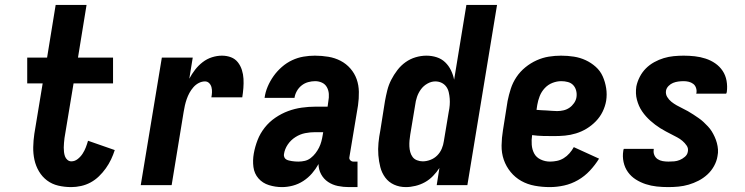

<svg xmlns="http://www.w3.org/2000/svg" viewBox="-20 -755 3040 783"><path d="M271 8Q243 8 217.5 2Q192 -4 172 -19Q152 -34 139 -56Q126 -78 120.5 -103Q115 -128 115.5 -155Q116 -182 120 -209L154 -415H91V-520H172L207 -735H333L298 -520H441V-415H280L243 -192Q242 -182 241 -172.5Q240 -163 240 -153.5Q240 -144 241 -135Q242 -126 245 -117.5Q248 -109 255 -103Q262 -97 271 -97Q285 -97 297 -106.5Q309 -116 317 -128.5Q325 -141 330 -154Q335 -167 339 -181L448 -143Q442 -124 433 -105Q424 -86 411.5 -68.5Q399 -51 383.5 -36Q368 -21 349.5 -11Q331 -1 310.5 3.5Q290 8 271 8Z M554 0 640 -520H766L752 -434Q762 -453 775.5 -470.5Q789 -488 806.5 -501.5Q824 -515 844.5 -521.5Q865 -528 885 -528Q905 -528 922 -521.5Q939 -515 950 -501Q961 -487 966.5 -469.5Q972 -452 973 -433.5Q974 -415 972.5 -396Q971 -377 968 -358H842Q844 -368 844.5 -378.5Q845 -389 842.5 -399Q840 -409 833 -416Q826 -423 816 -423Q803 -423 790.5 -416.5Q778 -410 768.5 -399Q759 -388 752.5 -376Q746 -364 741.5 -351Q737 -338 734 -325Q731 -312 729 -299L680 0Z M1130 8Q1103 8 1077 0Q1051 -8 1034 -27.5Q1017 -47 1013.5 -74Q1010 -101 1015 -129Q1020 -157 1030.5 -184Q1041 -211 1059.5 -234.5Q1078 -258 1103 -275Q1128 -292 1155 -302Q1182 -312 1210.5 -316Q1239 -320 1266 -320H1316L1319 -342Q1322 -357 1321 -372Q1320 -387 1313 -399.5Q1306 -412 1293 -418Q1280 -424 1265 -424Q1251 -424 1236.5 -420Q1222 -416 1210 -406.5Q1198 -397 1190.5 -383.5Q1183 -370 1181 -356H1059Q1062 -379 1071.5 -401.5Q1081 -424 1095.5 -444.5Q1110 -465 1129.5 -482Q1149 -499 1171.5 -509.5Q1194 -520 1217.5 -524Q1241 -528 1264 -528Q1292 -528 1319 -523.5Q1346 -519 1369 -507Q1392 -495 1409 -475.5Q1426 -456 1434.5 -432Q1443 -408 1443.5 -380.5Q1444 -353 1440 -325L1405 -115Q1403 -107 1408.5 -101.5Q1414 -96 1421 -96H1438V8H1403Q1380 8 1358 3.5Q1336 -1 1318 -13Q1300 -25 1289.5 -44.5Q1279 -64 1279 -86Q1268 -66 1252.5 -48Q1237 -30 1217 -17Q1197 -4 1174.5 2Q1152 8 1130 8ZM1197 -96Q1210 -96 1223 -99Q1236 -102 1247 -110.5Q1258 -119 1266.5 -130Q1275 -141 1281 -153Q1287 -165 1290.5 -178Q1294 -191 1296 -204L1298 -216H1265Q1245 -216 1224.5 -212Q1204 -208 1185 -196Q1166 -184 1153.5 -165.5Q1141 -147 1138 -126Q1137 -120 1139.5 -114Q1142 -108 1147 -105Q1152 -102 1158 -100.5Q1164 -99 1170.5 -98Q1177 -97 1183.5 -96.5Q1190 -96 1197 -96Z M1635 8Q1609 8 1587 -2Q1565 -12 1551 -31Q1537 -50 1531 -73.5Q1525 -97 1523 -122Q1521 -147 1523.5 -172.5Q1526 -198 1531 -223L1550 -343Q1554 -365 1559.5 -387Q1565 -409 1575.5 -429.5Q1586 -450 1600.5 -469Q1615 -488 1634 -501.5Q1653 -515 1675 -521.5Q1697 -528 1719 -528Q1741 -528 1761 -521.5Q1781 -515 1795.5 -501Q1810 -487 1819 -468.5Q1828 -450 1832 -430L1882 -735H2007L1886 0H1761L1772 -70Q1761 -53 1746 -37.5Q1731 -22 1713 -12Q1695 -2 1674.5 3Q1654 8 1635 8ZM1704 -97Q1719 -97 1735 -103Q1751 -109 1763 -121Q1775 -133 1781.5 -148.5Q1788 -164 1790 -179L1810 -299Q1813 -313 1814 -326.5Q1815 -340 1814 -353Q1813 -366 1810 -379Q1807 -392 1799.5 -402Q1792 -412 1780.5 -417.5Q1769 -423 1755 -423Q1739 -423 1723 -414Q1707 -405 1696.5 -390.5Q1686 -376 1680.5 -359.5Q1675 -343 1673 -326L1653 -206Q1651 -194 1650 -182Q1649 -170 1649.5 -158Q1650 -146 1653 -135Q1656 -124 1662.5 -115Q1669 -106 1680.5 -101.5Q1692 -97 1704 -97Z M2222 8Q2191 8 2161 2.5Q2131 -3 2106 -17Q2081 -31 2062.5 -53.5Q2044 -76 2034.5 -103.5Q2025 -131 2025.5 -162Q2026 -193 2031 -223L2050 -343Q2055 -368 2063 -393Q2071 -418 2086 -440.5Q2101 -463 2122.5 -480.5Q2144 -498 2168.5 -509Q2193 -520 2218 -524Q2243 -528 2268 -528Q2295 -528 2320.5 -524Q2346 -520 2368.5 -509.5Q2391 -499 2409.5 -482.5Q2428 -466 2438 -443.5Q2448 -421 2452 -395.5Q2456 -370 2452 -344Q2448 -321 2437.5 -299.5Q2427 -278 2410 -260.5Q2393 -243 2372.5 -230.5Q2352 -218 2329 -211Q2306 -204 2284 -202Q2262 -200 2239 -200Q2217 -200 2194.5 -200.5Q2172 -201 2150 -204Q2147 -184 2148.5 -164.5Q2150 -145 2158.5 -129Q2167 -113 2185 -104.5Q2203 -96 2223 -96Q2237 -96 2251.5 -99Q2266 -102 2279 -110Q2292 -118 2302.5 -130Q2313 -142 2320 -155L2423 -108Q2407 -82 2385.5 -59Q2364 -36 2337 -20.5Q2310 -5 2280.5 1.5Q2251 8 2222 8ZM2252 -302Q2265 -302 2278 -305Q2291 -308 2302 -315.5Q2313 -323 2321 -334.5Q2329 -346 2331 -359Q2333 -373 2329.5 -386Q2326 -399 2317.5 -408Q2309 -417 2296 -420.5Q2283 -424 2269 -424Q2251 -424 2233 -417Q2215 -410 2201.5 -395.5Q2188 -381 2181 -363Q2174 -345 2171 -327L2168 -307Q2178 -306 2188.5 -305.5Q2199 -305 2209.5 -304.5Q2220 -304 2230.5 -303Q2241 -302 2252 -302Z M2705 8Q2681 8 2658 5.5Q2635 3 2613.5 -4Q2592 -11 2573 -23Q2554 -35 2541 -53Q2528 -71 2523 -94Q2518 -117 2522 -141Q2522 -142 2522.5 -144Q2523 -146 2524 -148H2646V-145Q2644 -133 2648.5 -122.5Q2653 -112 2662 -106Q2671 -100 2682.5 -98Q2694 -96 2706 -96Q2718 -96 2729.5 -97Q2741 -98 2752 -102.5Q2763 -107 2773 -115.5Q2783 -124 2785 -136Q2788 -150 2780.5 -161Q2773 -172 2763 -180.5Q2753 -189 2741.5 -195Q2730 -201 2718.5 -207Q2707 -213 2695.5 -219Q2684 -225 2673 -232Q2662 -239 2652 -246.5Q2642 -254 2632.5 -262.5Q2623 -271 2614.5 -280.5Q2606 -290 2598.5 -301Q2591 -312 2586 -323.5Q2581 -335 2577.5 -348Q2574 -361 2573.5 -374.5Q2573 -388 2575 -402Q2579 -422 2589 -441.5Q2599 -461 2614 -476Q2629 -491 2648 -501.5Q2667 -512 2687 -518Q2707 -524 2727.5 -526Q2748 -528 2768 -528Q2791 -528 2813.5 -525.5Q2836 -523 2857.5 -516Q2879 -509 2897 -496.5Q2915 -484 2927 -466Q2939 -448 2943 -425.5Q2947 -403 2944 -380Q2943 -378 2943 -376.5Q2943 -375 2941 -373H2819L2820 -375Q2822 -386 2818.5 -396.5Q2815 -407 2807 -413Q2799 -419 2789 -421.5Q2779 -424 2768 -424Q2757 -424 2746 -422.5Q2735 -421 2725 -417Q2715 -413 2706.5 -404.5Q2698 -396 2696 -385Q2694 -371 2701 -359.5Q2708 -348 2718 -340Q2728 -332 2739.5 -325.5Q2751 -319 2762.5 -313.5Q2774 -308 2785.5 -301.5Q2797 -295 2807.5 -288Q2818 -281 2829 -273.5Q2840 -266 2849 -257.5Q2858 -249 2867 -239.5Q2876 -230 2882.5 -219.5Q2889 -209 2894.5 -197Q2900 -185 2903.5 -172Q2907 -159 2908 -145.5Q2909 -132 2906 -118Q2903 -98 2892 -78Q2881 -58 2864.5 -43Q2848 -28 2828.5 -18Q2809 -8 2788.5 -2Q2768 4 2747 6Q2726 8 2705 8Z"/></svg>

Font: Iosevka SS18 Extrabold
Style: Italic
Weight: 800
Italic angle: -9°
Monospace: yes
Designer: Belleve Invis
Foundry: Belleve Invis
Version: Version 25.1.1; ttfautohint (v1.8.4)